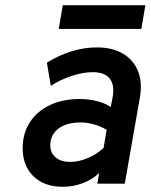

<svg xmlns="http://www.w3.org/2000/svg" viewBox="-20 -705 578 737"><path d="M221 12Q149.5 12 108.2 -28.5Q67 -69 67 -136Q67 -193 94.5 -235.5Q122 -278 171.2 -301.5Q220.5 -325 286.5 -325Q319.5 -325 351.5 -317Q383.5 -309 405 -294.5L412 -330Q421 -377.5 401.5 -402.8Q382 -428 336.5 -428Q300 -428 257 -414.2Q214 -400.5 175 -375.5L160 -464.5Q207 -493.5 255.2 -508.2Q303.5 -523 352 -523Q411.5 -523 452 -499Q492.5 -475 509.8 -431.8Q527 -388.5 517 -331L459 0H353.5L360.5 -41Q336 -16.5 298.5 -2.2Q261 12 221 12ZM249 -83.5Q281.5 -83.5 316 -97.8Q350.5 -112 377.5 -137L389.5 -206.5Q368.5 -219.5 342 -227.2Q315.5 -235 288 -235Q252.5 -235 226.8 -224.2Q201 -213.5 187 -193.8Q173 -174 173 -147.5Q173 -118 193.5 -100.8Q214 -83.5 249 -83.5ZM205.5 -594 221 -685H538L522.5 -594Z"/></svg>

Font: Overpass SemiBold
Style: Italic
Weight: 600
Italic angle: -10°
Designer: Delve Withrington, Dave Bailey, Thomas Jockin
Foundry: Delve Fonts LLC
Version: Version 4.000